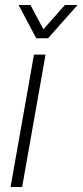

<svg xmlns="http://www.w3.org/2000/svg" viewBox="-20 -743 328 763"><path d="M22 0 115 -526H161L68 0ZM288 -723 171 -591H124L54 -723H101L163 -607H135L238 -723Z"/></svg>

Font: Archivo SemiCondensed Thin
Style: Italic
Weight: 250
Width: 4
Italic angle: -10°
Designer: Hector Gatti
Foundry: Omnibus-Type
Version: Version 2.001